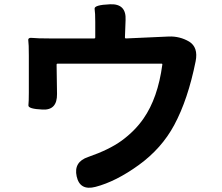

<svg xmlns="http://www.w3.org/2000/svg" viewBox="-20 -828 1040 899"><path d="M427 47Q354 66 339 -2Q324 -70 393 -93Q491 -127 549 -169Q612 -215 652 -273Q719 -369 740 -525Q741 -530 736 -530H250Q245 -530 245 -525L247 -388Q248 -311 179 -315Q111 -318 113 -335Q115 -352 115 -394V-567Q115 -623 112.5 -638Q110 -653 131.5 -650.5Q153 -648 212 -648H421Q426 -648 426 -653V-725Q426 -768 423 -786.5Q420 -805 496 -808Q572 -811 568 -734L565 -653Q565 -648 570 -648L770 -657Q822 -659 866 -633Q909 -606 896 -541Q860 -362 796 -243Q737 -133 630 -55.5Q523 22 427 47Z"/></svg>

Font: Resource Han Rounded KR
Style: Bold
Weight: 700
Designer: Cyano Hao (round all glyphs); Ryoko NISHIZUKA 西塚涼子 (kana, bopomofo & ideographs); Paul D. Hunt (Latin, Greek & Cyrillic)
Foundry: Cyano Hao
Version: 0.990